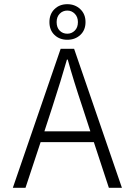

<svg xmlns="http://www.w3.org/2000/svg" viewBox="-20 -892 640 912"><path d="M299.8 -872.1Q336.4 -872.1 361.3 -848.6Q386.2 -825.2 386.2 -787.1Q386.2 -749 361.6 -726.1Q336.9 -703.1 299.8 -703.1Q262.7 -703.1 238.8 -726.1Q214.8 -749 214.8 -787.1Q214.8 -825.2 238.8 -848.6Q262.7 -872.1 299.8 -872.1ZM299.8 -731.9Q320.3 -731.9 335.2 -746.6Q350.1 -761.2 350.1 -787.1Q350.1 -811.5 335.2 -826.7Q320.3 -841.8 299.8 -841.8Q278.3 -841.8 263.7 -826.9Q249 -812 249 -787.1Q249 -761.2 263.4 -746.6Q277.8 -731.9 299.8 -731.9ZM41 0 268.1 -660.2H332L559.1 0H497.1L425.8 -216.8H172.9L101.1 0ZM190.9 -268.1H409.2L372.1 -381.8Q328.1 -513.2 301.8 -608.9H297.9Q270.5 -513.2 228 -381.8Z"/></svg>

Font: Office Code Pro D Light
Style: Regular
Weight: 300
Designer: Nathan Rutzky & Paul D. Hunt
Foundry: Adobe Systems Incorporated
Version: Version 1.004;PS 001.004;hotconv 1.0.70;makeotf.lib2.5.58329